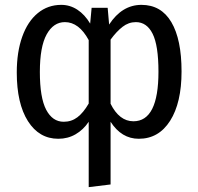

<svg xmlns="http://www.w3.org/2000/svg" viewBox="-20 -559 816 790"><path d="M727 -265Q727 -136 680 -62Q633 12 551 12Q480 12 435 -58V200L345 211V-58Q323 -25 291 -6.5Q259 12 220 12Q141 12 95 -60.5Q49 -133 49 -261Q49 -345 71.5 -408Q94 -471 135.5 -505Q177 -539 232 -539Q268 -539 298.5 -519Q329 -499 351 -462L357 -527H423L429 -458Q482 -539 562 -539Q643 -539 685 -468Q727 -397 727 -265ZM345 -133V-394Q305 -468 247 -468Q200 -468 172 -417.5Q144 -367 144 -263Q144 -157 170 -107.5Q196 -58 242 -58Q274 -58 298.5 -76.5Q323 -95 345 -133ZM632 -264Q632 -372 608 -420Q584 -468 539 -468Q509 -468 484 -448.5Q459 -429 435 -396V-132Q471 -60 529 -60Q632 -60 632 -264Z"/></svg>

Font: Fira Sans Condensed
Style: Regular
Weight: 400
Width: 3
Designer: bBox Type GmbH & Carrois Corporate GbR & Edenspiekermann AG
Foundry: bBox Type GmbH & Carrois Corporate GbR & Edenspiekermann AG
Version: Version 4.301